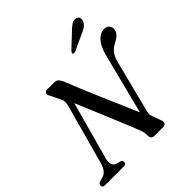

<svg xmlns="http://www.w3.org/2000/svg" viewBox="-238 -1066 1237 1237"><g transform="rotate(-45 381.0 -447.0)"><path d="M141 -118.5Q133 -89 139.8 -70Q146.5 -51 171.5 -43.5L193.5 -39Q209.5 -33.5 209 -19Q209 0 187 0H17Q-7 0 -7 -19Q-7 -34.5 13 -41L35.5 -46.5Q80 -56.5 97.5 -121.5L209.5 -529.5Q221 -569.5 203 -596L172.5 -659.5Q162 -672.5 166.2 -686.2Q170.5 -700 188.5 -700H252.5Q271.5 -700 281.2 -690Q291 -680 300.5 -660Q320 -609.5 346.2 -546.8Q372.5 -484 401 -417.5Q429.5 -351 457 -287.8Q484.5 -224.5 506.5 -173L612 -587.5Q628.5 -652 658 -684.2Q687.5 -716.5 723 -716.5Q743.5 -716.5 756.2 -704.8Q769 -693 769 -672.5Q768.5 -633 714.5 -605.5Q682 -589.5 663.2 -566Q644.5 -542.5 634 -501L544 -147.5Q540.5 -133.5 540.5 -122.8Q540.5 -112 546.5 -96.5L567.5 -39.5Q574 -23 568 -11.5Q562 0 546.5 0H465Q435.5 0 436 -35Q437 -65 423 -95Q410.5 -127.5 390.8 -175.8Q371 -224 347.2 -281Q323.5 -338 298.2 -398Q273 -458 249.5 -514ZM563.5 -849.5Q586 -872.5 605.2 -884.8Q624.5 -897 643.5 -892.5Q660 -888.5 664.5 -874Q669 -859.5 661.5 -844.5Q653 -826.5 636.2 -815.2Q619.5 -804 595 -794L487.5 -744.5Q481.5 -742 475.8 -742.5Q470 -743 467.5 -747Q465.5 -751.5 468.5 -757Q471.5 -762.5 476.5 -767.5Z"/></g></svg>

Font: Fraunces 72pt Soft
Style: Italic
Weight: 400
Italic angle: -16°
Version: Version 1.000;[b76b70a41]